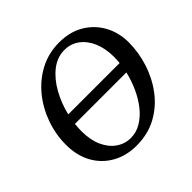

<svg xmlns="http://www.w3.org/2000/svg" viewBox="-173 -863 1056 1056"><g transform="rotate(-45 355.0 -335.5)"><path d="M419.9 -687Q502.9 -687 563.7 -650.6Q624.5 -614.3 657.7 -553Q690.9 -491.7 690.9 -417Q690.9 -337.9 666 -261Q641.1 -184.1 593.5 -121.3Q545.9 -58.6 477.1 -21.2Q408.2 16.1 319.8 16.1Q240.2 16.1 178.7 -18.6Q117.2 -53.2 82.5 -115.7Q47.9 -178.2 47.9 -262.2Q47.9 -342.8 75 -418.7Q102.1 -494.6 151.6 -555.2Q201.2 -615.7 269.3 -651.4Q337.4 -687 419.9 -687ZM411.1 -637.2Q354 -637.2 306.6 -599.9Q259.3 -562.5 225.6 -502Q191.9 -441.4 175.3 -371.6H574.7Q575.7 -382.8 576.4 -394.5Q577.1 -406.2 577.1 -417Q577.1 -483.4 555.7 -533Q534.2 -582.5 496.6 -609.9Q459 -637.2 411.1 -637.2ZM327.1 -36.1Q370.6 -36.1 408.4 -58.8Q446.3 -81.5 477.1 -120.1Q507.8 -158.7 530 -207.5Q552.2 -256.3 564.5 -308.6H164.1Q161.1 -280.8 161.1 -253.9Q161.1 -186.5 183.1 -137.7Q205.1 -88.9 242.9 -62.5Q280.8 -36.1 327.1 -36.1Z"/></g></svg>

Font: Charis
Style: Italic
Weight: 400
Italic angle: -11°
Designer: Walt Agee, Miriam Martin, Annie Olsen, Victor Gaultney, Lorna Priest, Alan Ward, Bob Hallissy, Martin Hosken, Sharon Cor
Foundry: SIL Global
Version: Version 7.000